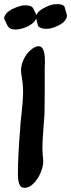

<svg xmlns="http://www.w3.org/2000/svg" viewBox="-81 -936 342 923"><path d="M127 -162Q127 -137 114.5 -106.5Q102 -76 81 -54.5Q60 -33 37 -33Q18 -33 11.5 -51.5Q5 -70 5 -99Q5 -184 16 -318Q16 -329 18 -349Q19 -364 23 -394Q24 -404 27 -436.5Q30 -469 30 -496Q30 -520 27 -542L24 -564Q20 -586 20 -596Q20 -625 34.5 -654Q49 -683 73 -701Q92 -714 105 -714Q135 -714 135 -640L134 -606V-497Q134 -425 133 -389Q132 -367 128 -321Q127 -308 125 -278Q123 -248 123 -224Q123 -199 126 -173ZM-60 -844Q-61 -846 -61 -850Q-61 -858 -48 -874Q-34 -889 -2 -901Q28 -913 50 -910Q73 -908 79 -895L94 -864Q97 -872 105 -880Q118 -893 150 -907Q176 -918 202 -916Q228 -913 230 -901L240 -866L241 -860Q241 -850 229 -834Q214 -818 183 -806Q156 -795 130 -798Q121 -799 111.5 -803.5Q102 -808 101 -815L93 -847Q92 -843 88.5 -838.5Q85 -834 83 -831Q67 -814 38 -803Q13 -794 -7 -794Q-36 -794 -45 -813Z"/></svg>

Font: Sedgwick Ave Display
Style: Regular
Weight: 400
Designer: Kevin Burke, Pedro Vergani
Foundry: Google, Inc.
Version: Version 1.000